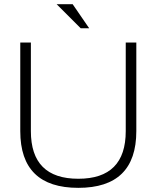

<svg xmlns="http://www.w3.org/2000/svg" viewBox="-20 -904 758 929"><path d="M78.1 -269.5V-698.2H129.4V-269.5Q129.4 -39.1 358.9 -39.1Q588.4 -39.1 588.4 -269.5V-698.2H639.6V-269.5Q639.6 4.9 358.9 4.9Q78.1 4.9 78.1 -269.5ZM411.6 -767.1H370.6L253.9 -883.8H331.5Z"/></svg>

Font: Voltera Light
Style: Light
Weight: 300
Designer: Bernd Montag
Version: Version 1.301